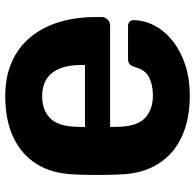

<svg xmlns="http://www.w3.org/2000/svg" viewBox="-26 -724 760 749"><g transform="rotate(90 354.5 -350.0)"><path d="M661 -439Q663 -396 663 -349Q663 -302 661 -261Q658 -172 620 -112Q582 -52 515 -21Q448 10 355 10Q281 10 223.5 -15Q166 -40 127 -86.5Q88 -133 67.5 -197.5Q47 -262 47 -343V-365Q47 -380 57 -389.5Q67 -399 81 -399H476Q476 -408 475.5 -416.5Q475 -425 475 -434Q473 -505 440.5 -535.5Q408 -566 353 -566Q312 -566 282.5 -551.5Q253 -537 242 -495Q237 -481 230.5 -475Q224 -469 210 -469H81Q72 -469 65.5 -475Q59 -481 59 -490Q60 -535 81.5 -574.5Q103 -614 142 -644.5Q181 -675 234.5 -692.5Q288 -710 353 -710Q445 -710 513 -679Q581 -648 619.5 -587Q658 -526 661 -439ZM356 -134Q409 -134 441 -164.5Q473 -195 475 -266Q475 -275 475.5 -283.5Q476 -292 476 -301H234V-283Q235 -210 265.5 -172Q296 -134 356 -134Z"/></g></svg>

Font: Rubik Light
Style: Bold
Weight: 700
Version: Version 2.104